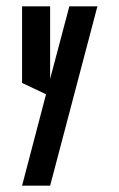

<svg xmlns="http://www.w3.org/2000/svg" viewBox="-20 -554 378 609"><path d="M200 -534H289L139 35H50L126 -255L50 -291V-534H139V-304Z"/></svg>

Font: Frankia
Style: Regular
Weight: 400
Version: Version 001.000